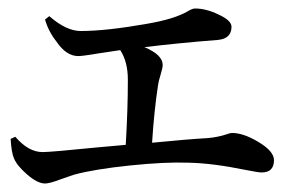

<svg xmlns="http://www.w3.org/2000/svg" viewBox="-20 -482 679 452"><path d="M86 -50Q68 -50 43 -72Q20 -92 13 -109Q7 -122 5 -155L16 -160Q47 -124 80 -124Q100 -124 209 -135Q253 -139 276 -141Q281 -224 281 -294Q281 -337 263 -364Q243 -361 210 -356Q175 -350 164 -350Q136 -350 113 -384Q94 -408 86 -436L96 -444Q136 -409 170 -409Q230 -409 326 -426Q391 -437 423 -456Q433 -462 439 -462Q465 -462 494 -448Q525 -434 525 -419Q525 -391 493 -388Q403 -381 320 -371Q363 -353 363 -329Q363 -322 358 -306Q353 -290 352 -281Q343 -223 338 -146Q419 -154 470 -157Q493 -159 514 -166Q522 -169 526 -169Q553 -169 588 -148Q625 -126 625 -105Q625 -76 596 -76Q588 -76 558 -82Q480 -98 423 -99Q369 -101 286.5 -92.5Q204 -84 155 -71Q143 -67 123 -60Q97 -50 86 -50Z"/></svg>

Font: GenRyuMin TW M
Style: Regular
Weight: 500
Version: Version 1.501;PS 1;hotconv 16.6.51;makeotf.lib2.5.65220